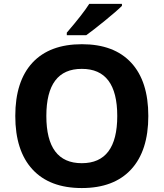

<svg xmlns="http://www.w3.org/2000/svg" viewBox="-20 -951 836 981"><path d="M397.9 -599.1Q216.8 -599.6 216.8 -358.4Q216.8 -117.2 397.9 -117.2Q579.1 -117.2 579.1 -358.4Q579.1 -599.6 397.9 -599.1ZM650.4 -630.4Q737.8 -536.1 737.8 -358.4Q737.8 -180.7 649.9 -85.4Q562 9.8 397.9 9.8Q233.9 9.8 146 -85.4Q58.1 -180.7 58.1 -358.4Q58.1 -536.1 146 -630.9Q233.9 -725.1 398.4 -725.1Q563 -725.1 650.4 -630.4ZM603 -931.2V-920.9Q578.1 -896 517.1 -846.2Q456.1 -796.4 420.4 -771H321.3V-784.2Q403.3 -879.4 436 -931.2Z"/></svg>

Font: OpenSansHebrew-Bold
Style: Bold
Weight: 700
Foundry: Ascender Corporation, Yanek Iontef
Version: Version 2.001;PS 002.001;hotconv 1.0.70;makeotf.lib2.5.58329